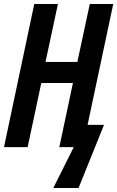

<svg xmlns="http://www.w3.org/2000/svg" viewBox="-22 -734 585 958"><path d="M370 204 497 -111H415L543 -714H426L364 -425H205L267 -714H149L-2 0H116L184 -320H342L274 0H346L244 204Z"/></svg>

Font: Noto Sans Display Condensed
Style: Bold Italic
Weight: 700
Width: 3
Designer: Monotype Design team
Foundry: Monotype Imaging Inc.
Version: 1.000